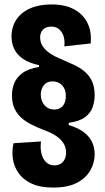

<svg xmlns="http://www.w3.org/2000/svg" viewBox="-20 -695 474 866"><path d="M220 151Q161 151 122.5 133Q84 115 63.5 85.5Q43 56 38 21Q33 -14 41 -49L165 -57Q161 -28 166.5 -4Q172 20 187 35.5Q202 51 226 51Q250 51 264 35Q278 19 278 -6Q278 -32 265 -51Q252 -70 229 -84.5Q206 -99 174 -110Q147 -121 121.5 -133.5Q96 -146 76.5 -163.5Q57 -181 45.5 -205.5Q34 -230 34 -266Q34 -293 44 -319Q54 -345 80.5 -365Q107 -385 156 -393V-401Q110 -411 83 -430Q56 -449 44 -474.5Q32 -500 32 -530Q32 -573 53.5 -606Q75 -639 115.5 -657Q156 -675 212 -675Q274 -675 315 -652.5Q356 -630 375 -590.5Q394 -551 389 -499L270 -486Q273 -509 267.5 -529Q262 -549 248 -562Q234 -575 211 -575Q187 -575 174 -561.5Q161 -548 161 -526Q161 -504 172.5 -486.5Q184 -469 204.5 -455Q225 -441 252 -430Q284 -416 312.5 -403Q341 -390 362 -372Q383 -354 395 -328.5Q407 -303 407 -265Q407 -240 398.5 -213.5Q390 -187 365 -167.5Q340 -148 290 -141V-131Q336 -117 361 -96.5Q386 -76 396.5 -51.5Q407 -27 407 0Q407 39 387.5 73.5Q368 108 327 129.5Q286 151 220 151ZM225 -201Q241 -201 253 -208.5Q265 -216 271 -230Q277 -244 277 -263Q277 -278 272.5 -290Q268 -302 260 -310.5Q252 -319 241 -323.5Q230 -328 217 -328Q191 -328 177.5 -310.5Q164 -293 164 -268Q164 -254 168.5 -241.5Q173 -229 181 -220Q189 -211 200 -206Q211 -201 225 -201Z"/></svg>

Font: Bricolage Grotesque 24pt Condensed
Style: Bold
Weight: 700
Width: 3
Designer: Mathieu Triay
Foundry: Atelier Triay
Version: Version 1.001;gftools[0.9.33.dev8+g029e19f]